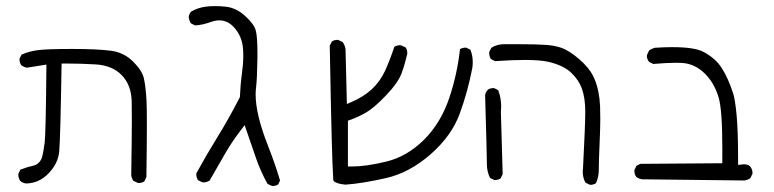

<svg xmlns="http://www.w3.org/2000/svg" viewBox="-20 -498 2540 630"><path d="M410.6 77.1Q412.1 87.4 417.5 95.2L432.1 102.1Q433.6 102.5 434.6 102.5Q445.8 102.5 453.6 97.2L460.4 82.5Q461.9 -25.9 461.9 -84.5Q461.9 -143.1 460.9 -165Q458.5 -211.9 452.1 -241.2Q445.8 -267.6 415.8 -296.9Q385.7 -326.2 344.2 -331.5Q298.8 -337.4 217.3 -337.4Q135.7 -337.4 106 -333.7Q76.2 -330.1 50.8 -318.8L44.4 -306.2Q43.9 -304.7 43.9 -303.7Q43.9 -291.5 50.3 -283.7Q58.1 -277.8 68.4 -275.9L132.3 -286.1Q130.4 -60.5 126.5 -28.8Q122.1 3.9 117.2 20Q113.8 29.3 107.4 35.6Q99.1 43.9 86.4 46.4Q73.2 48.8 46.9 58.6L40.5 71.8Q40 73.2 40 74.2Q40 86.9 46.9 96.2Q54.7 102.5 65.4 104Q107.9 103.5 139.4 70.8Q170.9 38.1 174.3 -1Q178.2 -44.4 182.1 -289.6H195.3Q245.6 -289.6 294.9 -286.6Q348.6 -283.2 379.6 -251.2Q410.6 -219.2 412.1 -166Q412.6 -149.4 412.6 -100.8Q412.6 -52.2 410.6 77.1Z M874 112.3Q885.3 112.3 893.1 106.9L898.9 94.2Q881.8 37.1 858.9 -21Q818.8 -122.6 818.8 -188.5Q818.8 -199.7 820.3 -211.9Q823.7 -240.7 824.7 -307.6Q824.7 -316.4 824.7 -324.2Q824.7 -377.4 819.3 -397.9Q813.5 -419.4 783.9 -446Q754.4 -472.7 720.2 -476.1Q702.1 -478 685.8 -478Q669.4 -478 654.8 -476.1Q628.9 -472.7 606.4 -459.5Q600.6 -452.1 599.1 -442.4Q600.6 -430.7 606.4 -421.4L620.1 -414.6Q642.6 -415.5 673.3 -426.3Q687 -431.2 699.2 -431.2Q726.6 -431.2 747.1 -409.2Q774.4 -379.4 777.3 -338.9Q778.3 -327.1 778.3 -314.9Q778.3 -288.6 773.7 -255.4Q769 -222.2 767.1 -179.2Q730.5 -107.9 693.6 -48.3Q656.7 11.2 624.5 70.3Q624 71.3 624 72.3Q624 84.5 629.9 93.3L644 100.1Q645.5 100.6 648.9 100.6Q652.3 100.6 657.5 99.1Q662.6 97.7 668 94.2L713.4 15.1Q736.8 -26.9 767.6 -67.4L782.7 -87.4Q806.2 -18.1 821.8 25.9Q836.4 66.9 857.9 105.5L871.6 111.8Q873 112.3 874 112.3Z M1531.2 -293.9Q1531.2 -316.4 1523.4 -335L1510.3 -341.3Q1508.8 -341.8 1506.8 -341.8Q1504.9 -341.8 1502 -341.3Q1495.1 -340.3 1489.3 -336.9Q1480.5 -254.9 1454.1 -176.3Q1425.8 -93.3 1370.6 -38.8Q1315.4 15.6 1248.3 32Q1181.2 48.3 1134.8 48.3H1121.6V-102.1L1130.4 -105Q1156.7 -114.7 1182.1 -129.4Q1207.5 -144 1247.1 -185.5Q1286.6 -227.1 1297.6 -257.3Q1308.6 -287.6 1315.9 -319.3Q1316.4 -321.3 1316.4 -323.2Q1316.4 -334.5 1311 -342.3L1296.4 -349.1Q1294.9 -349.6 1293.9 -349.6Q1282.2 -349.6 1273.9 -344.2Q1258.8 -299.3 1243.7 -266.1Q1226.6 -229.5 1199.5 -204.8Q1172.4 -180.2 1136.2 -164.6L1118.2 -156.7L1113.8 -335.9Q1112.3 -348.6 1104.5 -359.9L1090.3 -366.7Q1088.9 -367.2 1087.9 -367.2Q1076.7 -367.2 1068.8 -361.8L1062 -347.7Q1068.8 26.9 1073.2 85L1073.7 93.3Q1075.2 98.6 1086.4 102.5Q1096.7 106.4 1113.3 107.9Q1168.9 104 1246.3 86.4Q1323.7 68.8 1392.6 8.5Q1461.4 -51.8 1488 -123.8Q1514.6 -195.8 1529.8 -274.9Q1531.2 -284.7 1531.2 -293.9Z M1601.1 92.3Q1602.5 92.8 1605.7 92.8Q1608.9 92.8 1613.5 91.6Q1618.2 90.3 1622.6 87.4L1629.4 73.2L1623.5 -130.4Q1624.5 -139.6 1624.5 -147.5Q1624.5 -176.8 1614.7 -202.1L1602.1 -208.5Q1600.6 -209 1599.6 -209Q1587.4 -209 1579.6 -202.6Q1571.8 -192.4 1571.8 -184.1Q1577.6 10.7 1577.6 40.5Q1577.6 64.9 1587.9 85.9ZM1917 108.4Q1928.2 108.4 1935.5 103Q1944.8 83 1944.8 58.6Q1944.8 28.8 1947.3 -24.9Q1949.7 -78.6 1949.7 -106.2Q1949.7 -133.8 1949 -148.7Q1948.2 -163.6 1947 -174.3Q1945.8 -185.1 1943.8 -194.8Q1936.5 -234.4 1918.5 -262.2Q1908.2 -277.3 1894 -291.5Q1866.2 -318.4 1839.8 -333Q1813.5 -347.7 1773.4 -350.6Q1740.2 -353 1678.7 -353Q1661.1 -353 1640.6 -353H1640.1Q1636.7 -353 1634.3 -353Q1610.8 -353 1592.3 -341.3L1585.4 -327.6Q1585 -326.2 1585 -324.7Q1585 -323.2 1585.2 -321.3Q1585.4 -319.3 1585.9 -317.1Q1586.4 -314.9 1586.9 -312.5Q1588.4 -308.1 1590.8 -304.2L1604.5 -297.4Q1660.6 -301.3 1701.7 -301.3Q1753.4 -301.3 1780.3 -294.9Q1830.6 -283.2 1856.4 -257.3Q1879.9 -233.9 1889.2 -207.5Q1900.4 -176.3 1900.4 -132.1Q1900.4 -87.9 1893.1 51.8Q1892.1 58.6 1892.1 64.5Q1892.1 85.4 1900.9 101.1L1914.6 107.9Q1916 108.4 1917 108.4Z M2449.2 70.8Q2449.2 57.1 2440.9 47.4Q2433.1 41 2421.4 41Q2418.5 41 2401.9 43V28.3Q2401.9 -66.4 2397.2 -117.9Q2392.6 -169.4 2385.7 -191.4Q2369.6 -241.2 2348.1 -274.9Q2327.6 -307.1 2287.6 -328.1Q2258.8 -343.3 2185.5 -343.3Q2160.2 -343.3 2128.9 -341.3Q2118.2 -338.4 2109.9 -332.5L2103 -317.9Q2102.5 -316.9 2102.5 -313.5Q2102.5 -310.1 2104.2 -304.9Q2106 -299.8 2109.9 -294.9L2123.5 -288.1Q2167 -292 2197.8 -292Q2209 -292 2217.8 -291.5Q2259.8 -289.1 2293.5 -255.9Q2323.7 -225.6 2337.9 -178.7Q2350.1 -137.7 2350.1 -12.2Q2350.1 5.4 2350.1 37.6L2081.1 39.6L2068.4 45.9L2062 59.1Q2061.5 60.5 2061.5 62Q2061.5 74.7 2067.9 82.5Q2076.2 88.9 2086.9 90.3L2421.9 94.2Q2432.6 92.8 2441.9 86.9L2448.7 72.8Q2449.2 71.8 2449.2 70.8Z"/></svg>

Font: NaikaiFont
Style: ExtraLight
Weight: 200
Version: Version 1.89